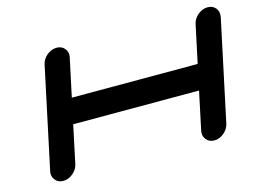

<svg xmlns="http://www.w3.org/2000/svg" viewBox="-96 -877 1392 1044"><g transform="rotate(-15 600.0 -354.5)"><path d="M1198.2 -638.2 1077.6 -71.3Q1071.3 -42 1046.1 -21Q1021 0 991.7 0Q962.4 0 946.3 -21Q934.1 -36.1 934.1 -55.7Q934.1 -63 936 -71.3L981 -283.7H272.5L227.5 -71.3Q221.2 -42 196 -21Q170.9 0 141.6 0Q112.3 0 96.2 -21Q84 -36.1 84 -55.7Q84 -63 85.9 -71.3L206.5 -638.2Q212.9 -667.5 238 -688.2Q263.2 -709 292.5 -709Q321.8 -709 337.9 -688.5Q350.1 -673.3 350.1 -653.8Q350.1 -646.5 348.1 -638.2L302.7 -425.3H1011.2L1056.6 -638.2Q1063 -667.5 1088.1 -688.2Q1113.3 -709 1142.6 -709Q1171.9 -709 1188 -688.5Q1199.7 -673.3 1199.7 -653.3Q1199.7 -646 1198.2 -638.2Z"/></g></svg>

Font: Robtronika
Style: Italic
Weight: 400
Italic angle: -12°
Designer: GGBot
Version: 1.00